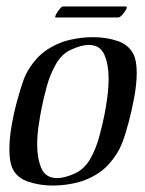

<svg xmlns="http://www.w3.org/2000/svg" viewBox="-20 -579 449 594"><path d="M142 -5Q104 -5 68.5 -16.5Q33 -28 19 -57Q9 -78 9 -116Q9 -151 16 -191Q23 -231 33.5 -269Q44 -307 53 -332Q66 -367 94 -398Q122 -429 168 -447Q185 -454 212.5 -459Q240 -464 269 -464Q308 -464 343 -452.5Q378 -441 393 -411Q403 -391 403 -354Q403 -320 395.5 -279Q388 -238 378 -200.5Q368 -163 358 -137Q345 -103 317 -71.5Q289 -40 243 -22Q226 -15 198.5 -10Q171 -5 142 -5ZM157 -28Q180 -28 213 -43Q242 -57 259.5 -88Q277 -119 287 -156Q297 -193 303 -223Q308 -248 312 -278Q316 -308 316 -337Q316 -379 303 -409.5Q290 -440 254 -440Q232 -440 199 -425Q171 -412 153 -380.5Q135 -349 125 -312.5Q115 -276 109 -246Q104 -221 99.5 -190.5Q95 -160 95 -131Q95 -89 108 -58.5Q121 -28 157 -28ZM152 -525Q149 -525 153 -533.5Q157 -542 164 -550.5Q171 -559 175 -559H368Q375 -559 370.5 -550.5Q366 -542 358.5 -533.5Q351 -525 346 -525Z"/></svg>

Font: Kings
Style: Regular
Weight: 400
Designer: Robert E. Leuschke
Foundry: Robert E. Leuschke
Version: Version 1.010; ttfautohint (v1.8.3)